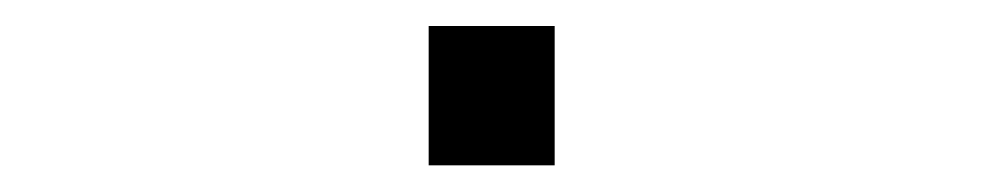

<svg xmlns="http://www.w3.org/2000/svg" viewBox="-20 -124 740 144"><path d="M301.5 -104.5H396V0H301.5Z"/></svg>

Font: Trispace SemiExpanded Light
Style: Regular
Weight: 300
Width: 6
Designer: Tyler Finck
Foundry: Etcetera Type Company
Version: Version 1.210; ttfautohint (v1.8.3)